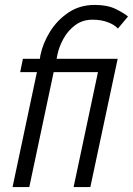

<svg xmlns="http://www.w3.org/2000/svg" viewBox="-20 -760 540 780"><path d="M130 -467H62L73 -521H142L144 -535Q154 -584 183 -631Q212 -678 258 -709Q304 -740 365 -740Q417 -740 451 -723Q485 -706 500 -693L459 -644Q446 -659 418.5 -669.5Q391 -680 356 -680Q316 -680 286.5 -658.5Q257 -637 238.5 -604Q220 -571 213 -537L210 -521H458L347 0H279L378 -467H198L99 0H31Z"/></svg>

Font: Raleway
Style: Italic
Weight: 400
Italic angle: -12°
Designer: Matt McInerney, Pablo Impallari, Rodrigo Fuenzalida
Foundry: Matt McInerney, Pablo Impallari, Rodrigo Fuenzalida
Version: Version 4.026